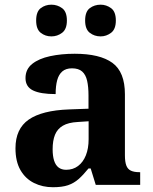

<svg xmlns="http://www.w3.org/2000/svg" viewBox="-20 -774 640 804"><path d="M201.5 10Q158.1 10 122.3 -7.8Q86.5 -25.6 65.6 -61.8Q44.8 -98 44.8 -153.1Q44.8 -234.6 100.3 -273.2Q155.9 -311.7 269 -315.8L350.6 -318.8V-374.2Q350.6 -410.7 344.8 -435.9Q339.1 -461.1 324.1 -474.5Q309 -487.9 281.5 -487.9Q256.1 -487.9 241 -475Q226 -462.2 219.5 -438.3Q213 -414.4 213 -380Q149.5 -380 118.1 -395.4Q86.8 -410.8 86.8 -446.9Q86.8 -484.1 114.8 -506.4Q142.9 -528.7 189.8 -538.8Q236.8 -548.9 292.9 -548.9Q398.2 -548.9 450.7 -510.8Q503.1 -472.6 503.1 -379.1V-123.9Q503.1 -96.4 508.9 -81.1Q514.6 -65.8 528 -59.4Q541.4 -53 563.4 -53H567V0H380.9L359.7 -68.6H350.6Q329 -41.8 309.3 -24.3Q289.6 -6.9 264.8 1.6Q240 10 201.5 10ZM256.9 -63Q285.8 -63 306.9 -78.9Q328 -94.7 339.6 -123.6Q351.1 -152.5 351.1 -191V-266.2L306.2 -263.2Q266.1 -261.2 243.2 -247.6Q220.2 -234.1 210.3 -209.6Q200.4 -185.1 200.4 -149.1Q200.4 -121 206.5 -101.6Q212.6 -82.3 225.2 -72.7Q237.9 -63 256.9 -63ZM401.4 -621.6Q375.3 -621.6 355.9 -636.7Q336.5 -651.8 336.5 -688Q336.5 -725.2 355.9 -739.8Q375.3 -754.4 401.4 -754.4Q425.3 -754.4 445.2 -739.8Q465.1 -725.2 465.1 -688Q465.1 -651.8 445.2 -636.7Q425.3 -621.6 401.4 -621.6ZM195.1 -621.6Q169.7 -621.6 150.5 -636.7Q131.4 -651.8 131.4 -688Q131.4 -725.2 150.5 -739.8Q169.7 -754.4 195.1 -754.4Q220.2 -754.4 240.1 -739.8Q260.1 -725.2 260.1 -688Q260.1 -651.8 240.1 -636.7Q220.2 -621.6 195.1 -621.6Z"/></svg>

Font: Noto Serif Telugu
Style: Regular
Weight: 400
Designer: Jelle Bosma - Monotype Design Team
Foundry: Monotype Imaging Inc.
Version: Version 2.003